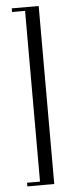

<svg xmlns="http://www.w3.org/2000/svg" viewBox="-55 -779 309 838"><g transform="rotate(-5 99.0 -360.0)"><path d="M87 -734H30V-750H148V30H30V14H87Z"/></g></svg>

Font: FFF_Magyar-Nemzet Bold
Style: Regular
Weight: 700
Width: 2
Designer: bBox Type GmbH
Foundry: bBox Type GmbH
Version: Version 0.004